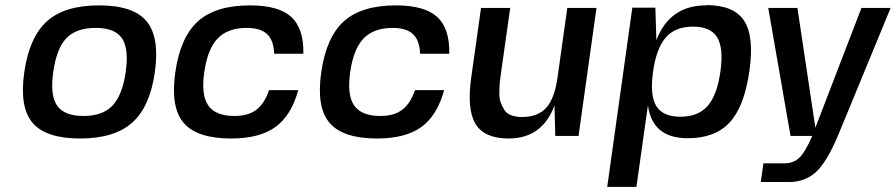

<svg xmlns="http://www.w3.org/2000/svg" viewBox="-20 -531 3499 750"><path d="M164 -448.5Q233 -510 367 -510Q501 -510 552.5 -448Q604 -386 585 -250Q566 -114 496.5 -52Q427 10 293 10Q159 10 107 -51.5Q55 -113 75 -250Q95 -387 164 -448.5ZM188 -250Q175 -159 203 -118.5Q231 -78 306 -78Q381 -78 419.5 -118.5Q458 -159 471 -250Q484 -341 456.5 -381.5Q429 -422 354 -422Q278 -422 239.5 -382Q201 -342 188 -250Z M1031 -179H1145Q1118 -80 1056 -35Q994 10 883 10Q749 10 697 -51.5Q645 -113 665 -250Q685 -387 754 -448.5Q823 -510 957 -510Q1068 -510 1117.5 -465Q1167 -420 1165 -321H1051Q1049 -374 1023 -398Q997 -422 944 -422Q870 -422 830.5 -381Q791 -340 778 -250Q765 -160 793.5 -119Q822 -78 896 -78Q949 -78 981 -102Q1013 -126 1031 -179Z M1601 -179H1715Q1688 -80 1626 -35Q1564 10 1453 10Q1319 10 1267 -51.5Q1215 -113 1235 -250Q1255 -387 1324 -448.5Q1393 -510 1527 -510Q1638 -510 1687.5 -465Q1737 -420 1735 -321H1621Q1619 -374 1593 -398Q1567 -422 1514 -422Q1440 -422 1400.5 -381Q1361 -340 1348 -250Q1335 -160 1363.5 -119Q1392 -78 1466 -78Q1519 -78 1551 -102Q1583 -126 1601 -179Z M2150 0H2149L2146 -119Q2098 10 1967 10Q1872 10 1837.5 -47Q1803 -104 1821 -230L1859 -500H1973L1938 -253Q1934 -226 1932.5 -211Q1931 -196 1930.5 -171.5Q1930 -147 1935 -133Q1940 -119 1949 -103.5Q1958 -88 1976 -81Q1994 -74 2020 -74Q2082 -74 2114.5 -111Q2147 -148 2158 -230L2196 -500H2310L2240 0Z M2738 -510 2740 -511Q2847 -511 2887 -449.5Q2927 -388 2907 -251Q2887 -114 2830 -52.5Q2773 9 2666 9Q2528 9 2511 -120L2466 199H2352L2450 -501H2540L2544 -374Q2596 -510 2738 -510ZM2781.5 -385Q2756 -427 2687 -427Q2618 -427 2581 -385Q2544 -343 2531 -251Q2518 -159 2543.5 -117Q2569 -75 2638 -75Q2707 -75 2744 -117Q2781 -159 2794 -251Q2807 -343 2781.5 -385Z M2962 107H2964H3045Q3079 107 3102 85.5Q3125 64 3153 0H3068L2981 -500H3095L3165 -32L3345 -500H3459L3257 -10Q3212 99 3169 139.5Q3126 180 3062 180H2952Z"/></svg>

Font: Fivo Sans Modern Med
Style: Italic
Weight: 450
Designer: Alexander Slobzheninov
Foundry: Alexander Slobzheninov
Version: 1.0